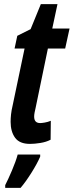

<svg xmlns="http://www.w3.org/2000/svg" viewBox="-20 -681 354 922"><path d="M223 -10 224 -101Q210 -95 195 -92.5Q180 -90 173 -90Q144 -90 144 -121Q144 -129 146 -140Q148 -151 151 -163L210 -448H293L314 -544H231L256 -661H176L127 -541L63 -509L50 -448H98L41 -176Q35 -151 33 -131.5Q31 -112 31 -96Q31 -49 52.5 -19.5Q74 10 124 10Q146 10 174 5.5Q202 1 223 -10ZM79 221Q103 193 131 148.5Q159 104 173 71V61H65Q56 94 37.5 137.5Q19 181 5 208V221Z"/></svg>

Font: Noto Sans Display Condensed
Style: Bold Italic
Weight: 700
Width: 3
Designer: Monotype Design team
Foundry: Monotype Imaging Inc.
Version: 1.000